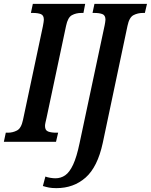

<svg xmlns="http://www.w3.org/2000/svg" viewBox="-38 -734 781 994"><path d="M-18 0 -8 -47H3Q28 -47 50 -58.5Q72 -70 81 -113L184 -598Q189 -624 189 -632Q189 -655 173.5 -661Q158 -667 132 -667H122L132 -714H403L394 -667H383Q356 -667 334.5 -655.5Q313 -644 304 -600L203 -124Q200 -111 197.5 -100Q195 -89 195 -82Q195 -59 211.5 -53Q228 -47 253 -47H263L252 0ZM254 240Q231 240 215.5 237Q200 234 184 229L197 180Q207 184 222 186.5Q237 189 249 189Q277 189 299.5 173.5Q322 158 340.5 118.5Q359 79 374 7L504 -604Q505 -610 506.5 -618.5Q508 -627 508 -632Q508 -655 492 -661Q476 -667 451 -667H441L451 -714H723L712 -667H702Q675 -667 653 -655.5Q631 -644 622 -600L494 6Q467 131 405 185.5Q343 240 254 240Z"/></svg>

Font: Noto Serif ExtraCondensed SemiBold
Style: Italic
Weight: 600
Width: 2
Italic angle: -12°
Designer: Monotype Design Team
Foundry: Monotype Imaging Inc.
Version: Version 2.013